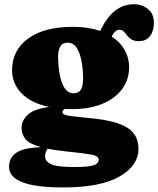

<svg xmlns="http://www.w3.org/2000/svg" viewBox="-20 -618 728 884"><path d="M400 -73.5Q514.5 -62.5 566 -30.2Q617.5 2 617.5 67.5Q617.5 144.5 530 194.8Q442.5 245 272.5 245Q142 245 81.8 220.5Q21.5 196 21.5 151Q21.5 108.5 54.8 85.5Q88 62.5 168.5 59.5Q114.5 44.5 97 22.2Q79.5 0 79.5 -30Q79.5 -62 107 -89Q134.5 -116 206.5 -125.5Q122.5 -143.5 79 -188.5Q35.5 -233.5 35.5 -294.5Q35.5 -386.5 109.5 -440.5Q183.5 -494.5 316 -494.5Q352.5 -494.5 383.8 -489.5Q415 -484.5 441.5 -475.5Q499 -598.5 596 -598.5Q634 -598.5 661.2 -576.5Q688.5 -554.5 688.5 -513Q688.5 -475 670.5 -451.8Q652.5 -428.5 619.5 -428.5Q598 -428.5 585.5 -436.5Q573 -444.5 565.2 -454.8Q557.5 -465 549.8 -473Q542 -481 529.5 -481Q510.5 -481 494 -450Q534 -424 554.2 -387.5Q574.5 -351 574.5 -310Q574.5 -251 541.8 -207.2Q509 -163.5 450.2 -139.5Q391.5 -115.5 312.5 -115.5Q295 -115.5 278 -116.5Q267.5 -109 267.5 -102.5Q267.5 -94 278.2 -89.8Q289 -85.5 317.8 -82.2Q346.5 -79 400 -73.5ZM291.5 -421.5Q266 -421.5 256 -401Q246 -380.5 247.5 -348.5Q250 -271.5 268.2 -230Q286.5 -188.5 317.5 -188.5Q344 -188.5 354 -208.2Q364 -228 362.5 -268Q360.5 -336 343.2 -378.8Q326 -421.5 291.5 -421.5ZM187.5 101.5Q187.5 124.5 214.5 137.8Q241.5 151 321.5 151Q369 151 393.2 147Q417.5 143 426 135.2Q434.5 127.5 434.5 117.5Q434.5 99.5 399.2 93.5Q364 87.5 271.5 77.5Q229.5 73 198 66.5L198.5 68Q195 71.5 191.2 81.5Q187.5 91.5 187.5 101.5Z"/></svg>

Font: Fraunces 9pt S100 Black
Style: Regular
Weight: 900
Version: Version 1.000; ttfautohint (v1.8.3)